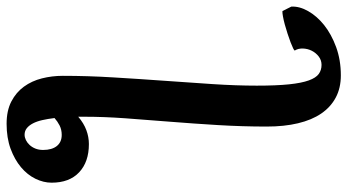

<svg xmlns="http://www.w3.org/2000/svg" viewBox="-252 -544 1038 573"><g transform="rotate(-90 266.5 -258.0)"><path d="M149.9 -592.3Q165.5 -592.3 178 -598.6Q190.4 -605 200.2 -613.8Q197.8 -633.8 194.1 -650.1Q190.4 -666.5 184.3 -678.2Q178.2 -689.9 169.9 -696.5Q161.6 -703.1 150.4 -703.1Q142.6 -703.1 134.5 -699.2Q126.5 -695.3 119.9 -688.2Q113.3 -681.2 109.1 -670.9Q105 -660.6 105 -647.9Q105 -621.6 116.7 -606.9Q128.4 -592.3 149.9 -592.3ZM7.3 -622.6Q7.3 -646.5 19 -670.7Q30.8 -694.8 53.5 -713.9Q76.2 -732.9 108.6 -744.9Q141.1 -756.8 183.1 -756.8Q222.2 -756.8 249.5 -742.7Q276.9 -728.5 293.9 -705.1Q311 -681.6 318.6 -651.4Q326.2 -621.1 326.2 -589.4Q326.2 -515.1 321.5 -438.2Q316.9 -361.3 311.5 -286.6Q306.2 -211.9 301.5 -141.6Q296.9 -71.3 296.9 -10.3Q296.9 48.3 300.8 85.9Q304.7 123.5 312.5 145Q320.3 166.5 331.8 174.8Q343.3 183.1 358.9 183.1Q373 183.1 384 174.6Q395 166 401.1 153.8Q407.2 141.6 407.7 127.7Q408.2 113.8 401.9 103.5Q400.9 102.1 407.7 98.6Q414.6 95.2 426 90.8Q437.5 86.4 451.7 81.8Q465.8 77.1 479.2 73.5Q492.7 69.8 503.7 67.9Q514.6 65.9 519.5 66.4L532.7 92.8Q534.2 116.7 519.5 142.8Q504.9 168.9 477.8 190.7Q450.7 212.4 412.1 226.6Q373.5 240.7 327.6 240.7Q290 240.7 261.5 225.6Q232.9 210.4 213.6 182.1Q194.3 153.8 184.6 112.8Q174.8 71.8 174.8 19.5Q174.8 -52.7 179.2 -125.7Q183.6 -198.7 189.2 -268.6Q194.8 -338.4 199.5 -402.8Q204.1 -467.3 204.1 -522.9V-543Q184.6 -526.4 164.1 -518.8Q143.6 -511.2 122.6 -511.2Q69.3 -511.2 38.3 -540.3Q7.3 -569.3 7.3 -622.6Z"/></g></svg>

Font: Gentium Basic
Style: Bold
Weight: 700
Designer: J. Victor Gaultney and Annie Olsen
Foundry: SIL International
Version: Version 1.100